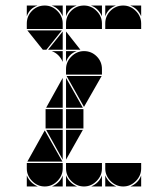

<svg xmlns="http://www.w3.org/2000/svg" viewBox="-20 -677 608 695"><path d="M284 -492Q311 -492 330 -473Q349 -454 349 -427V-407H219V-427Q219 -453 238.5 -472.5Q258 -492 284 -492ZM284 -657Q310 -657 329.5 -637.5Q349 -618 349 -592V-572H219V-592Q219 -619 238 -638Q257 -657 284 -657ZM426 -657Q452 -657 471.5 -637.5Q491 -618 491 -592V-572H361V-592Q361 -619 380 -638Q399 -657 426 -657ZM142 -657Q168 -657 187.5 -637.5Q207 -618 207 -592V-572H77V-592Q77 -619 96 -638Q115 -657 142 -657ZM426 -2Q400 -2 380.5 -21.5Q361 -41 361 -67V-87H491V-67Q491 -41 471.5 -21.5Q452 -2 426 -2ZM142 -2Q116 -2 96.5 -21.5Q77 -41 77 -67V-87H207V-67Q207 -41 187.5 -21.5Q168 -2 142 -2ZM284 -2Q258 -2 238.5 -21.5Q219 -41 219 -67V-87H349V-67Q349 -41 329.5 -21.5Q310 -2 284 -2ZM79 -92 142 -205 206 -92ZM348 -402 284 -290 221 -402ZM148 -497H135L79 -567H204ZM282 -212H219V-282H282ZM207 -212H145V-282H207ZM219 -287V-395L280 -287ZM219 -207H280L219 -99ZM207 -287H147L207 -395ZM207 -207V-99L147 -207ZM207 -563V-497H154ZM271 -497H219V-563ZM219 -42Q231 -14 259 -2H219ZM77 -42Q89 -14 117 -2H77ZM361 -42Q373 -14 401 -2H361ZM207 -453Q201 -467 191 -477Q181 -487 167 -492H207ZM310 -2Q324 -8 334 -18Q344 -28 349 -42V-2ZM207 -618Q201 -632 191 -642Q181 -652 167 -657H207ZM168 -2Q182 -8 192 -18Q202 -28 207 -42V-2ZM349 -618Q343 -632 333 -642Q323 -652 309 -657H349ZM491 -618Q485 -632 475 -642Q465 -652 451 -657H491ZM452 -2Q466 -8 476 -18Q486 -28 491 -42V-2ZM258 -657Q229 -647 219 -618V-657ZM258 -492Q229 -482 219 -453V-492ZM116 -657Q87 -647 77 -618V-657ZM400 -657Q371 -647 361 -618V-657Z"/></svg>

Font: CAT DyFa
Style: Regular
Weight: 400
Designer: Peter Wiegel
Foundry: Peter Wiegel
Version: Version 1.001; ttfautohint (v1.3)